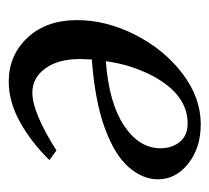

<svg xmlns="http://www.w3.org/2000/svg" viewBox="-40 -430 479 439"><g transform="rotate(90 199.5 -210.5)"><path d="M26 -147Q26 -214 59.5 -280Q93 -346 148 -388Q203 -430 264 -430Q318 -430 354 -401.5Q390 -373 390 -332Q390 -297 362 -265Q334 -233 272.5 -210.5Q211 -188 116 -181L115 -154Q115 -104 136.5 -74.5Q158 -45 192 -45Q237 -45 324 -100L346 -84Q306 -43 259.5 -17Q213 9 167 9Q106 9 66 -34Q26 -77 26 -147ZM319 -338Q319 -364 304.5 -382Q290 -400 262 -400Q196 -400 153 -319Q127 -268 120 -213Q215 -220 267 -254.5Q319 -289 319 -338Z"/></g></svg>

Font: Unna
Style: Italic
Weight: 400
Italic angle: -8.05°
Designer: Jorge de Buen Unna
Foundry: Omnibus-Type
Version: Version 2.008